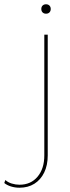

<svg xmlns="http://www.w3.org/2000/svg" viewBox="-122 -662 328 897"><path d="M-31 215Q-52 215 -71 209Q-90 203 -102 193L-97 179Q-85 190 -67 195.5Q-49 201 -31 201Q22 201 53.5 163.5Q85 126 85 64V-500H101V64Q101 110 84.5 144Q68 178 38.5 196.5Q9 215 -31 215ZM93 -598Q83 -598 77 -604Q71 -610 71 -620Q71 -630 77 -636Q83 -642 93 -642Q103 -642 109 -636Q115 -630 115 -620Q115 -610 109 -604Q103 -598 93 -598Z"/></svg>

Font: Kantumruy Pro Thin
Style: Regular
Weight: 250
Version: Version 1.002